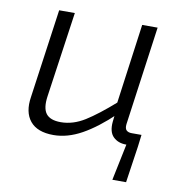

<svg xmlns="http://www.w3.org/2000/svg" viewBox="-74 -554 734 772"><g transform="rotate(10 293.0 -168.0)"><path d="M170 -485 120 -136Q113 -87 130 -65Q147 -43 190 -43Q240 -43 288 -73Q336 -103 404 -163L410 -115Q344 -52 285.5 -19.5Q227 13 170 13Q104 13 74.5 -23Q45 -59 55 -122L106 -485ZM468 -10 513 0 491 149H435ZM508 -485 452 -81Q450 -63 457.5 -56Q465 -49 479 -49H519L513 0H464Q432 0 412 -19.5Q392 -39 396 -81L401 -125L398 -141L445 -485Z"/></g></svg>

Font: Exo 2 Light
Style: Italic
Weight: 300
Italic angle: -8°
Designer: Natanael Gama
Foundry: Natanael Gama
Version: Version 2.010